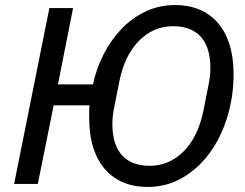

<svg xmlns="http://www.w3.org/2000/svg" viewBox="-20 -730 974 762"><path d="M565 12Q513 12 470.5 -5.5Q428 -23 397.5 -57.5Q367 -92 350.5 -143Q334 -194 334 -262Q334 -277 334 -289Q334 -301 335 -312H193L130 0H36L176 -698H270L210 -395H349Q362 -457 391 -514Q420 -571 461.5 -614.5Q503 -658 557 -684Q611 -710 676 -710Q728 -710 770.5 -692.5Q813 -675 843.5 -640.5Q874 -606 890.5 -554.5Q907 -503 907 -436Q907 -348 882.5 -267Q858 -186 813 -124Q768 -62 705 -25Q642 12 565 12ZM574 -72Q652 -72 709.5 -130Q767 -188 788 -294L808 -395Q815 -429 815 -460Q815 -542 777 -584Q739 -626 667 -626Q589 -626 531.5 -568Q474 -510 453 -404L433 -303Q426 -269 426 -238Q426 -156 464 -114Q502 -72 574 -72Z"/></svg>

Font: IBM Plex Sans Text
Style: Italic
Weight: 450
Italic angle: -11°
Designer: Mike Abbink, Paul van der Laan, Pieter van Rosmalen
Foundry: Bold Monday
Version: Version 3.005